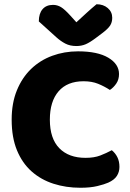

<svg xmlns="http://www.w3.org/2000/svg" viewBox="-20 -867 611 905"><path d="M498 -443Q472 -460 442.5 -472Q413 -484 374 -484Q297 -484 256 -436.5Q215 -389 215 -303Q215 -214 259.5 -168.5Q304 -123 383 -123Q424 -123 452.5 -134Q481 -145 507 -159Q524 -145 533.5 -125.5Q543 -106 543 -80Q543 -57 531 -38Q519 -19 490 -6Q472 2 439 10Q406 18 359 18Q291 18 232 -1Q173 -20 129 -59Q85 -98 60 -158.5Q35 -219 35 -303Q35 -381 59.5 -441Q84 -501 126.5 -542Q169 -583 226 -604Q283 -625 348 -625Q440 -625 490.5 -595Q541 -565 541 -518Q541 -492 528 -473Q515 -454 498 -443ZM340 -762Q365 -785 389 -807Q413 -829 435 -847Q467 -847 488 -829Q509 -811 509 -783Q509 -762 499 -746.5Q489 -731 461 -710L433 -689Q404 -667 384 -658.5Q364 -650 340 -650Q310 -650 288 -661.5Q266 -673 246 -691L163 -766Q163 -803 180.5 -823.5Q198 -844 230 -844Q250 -844 267.5 -833.5Q285 -823 313 -792Z"/></svg>

Font: Baloo 2 Latin ExtraBold
Style: Regular
Weight: 400
Designer: Sarang Kulkarni and Ek Type
Foundry: Ek Type
Version: Version 1.001